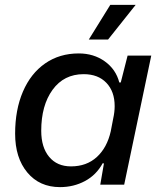

<svg xmlns="http://www.w3.org/2000/svg" viewBox="-20 -757 656 787"><path d="M42 -209Q42 -307 74 -381.5Q106 -456 165 -497Q224 -538 303 -538Q364 -538 409.5 -505.5Q455 -473 469 -419H475L503 -529H600L489 0H391L406 -87L401 -88Q375 -40 328.5 -15Q282 10 226 10Q142 10 92 -50Q42 -110 42 -209ZM434 -219 444 -271Q450 -298 450 -322Q450 -382 416 -417.5Q382 -453 323 -453Q242 -453 195.5 -389Q149 -325 149 -221Q149 -153 181.5 -114Q214 -75 271 -75Q335 -75 377 -113.5Q419 -152 434 -219ZM432 -737H536L423 -595H344Z"/></svg>

Font: Mona Sans Medium
Style: Italic
Weight: 500
Italic angle: -11.7°
Designer: Deni Anggara
Foundry: GitHub
Version: Version 2.000